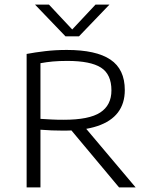

<svg xmlns="http://www.w3.org/2000/svg" viewBox="-20 -820 660 840"><path d="M96.5 0V-584Q133.5 -591 177.8 -596.2Q222 -601.5 272 -601.5Q400.5 -601.5 463.2 -559.2Q526 -517 526 -426Q526 -367.5 496 -328Q466 -288.5 406.2 -268.5Q346.5 -248.5 258 -248.5Q230 -248.5 206 -249.5Q182 -250.5 157 -252.5V0ZM501 0 266 -281H336.5L573.5 0ZM259 -296Q370 -296 418.8 -328Q467.5 -360 467.5 -424.5Q467.5 -495 421.8 -524.2Q376 -553.5 274.5 -553.5Q238.5 -553.5 211.2 -551Q184 -548.5 157 -543.5V-300Q185.5 -298.5 206.2 -297.2Q227 -296 259 -296ZM266.5 -661 133 -800H194L305 -681.5H287L398 -800H459L325.5 -661Z"/></svg>

Font: Encode Sans SC SemiExpanded Light
Style: Regular
Weight: 300
Width: 6
Designer: Multiple Designers
Foundry: Impallari Type
Version: Version 3.002